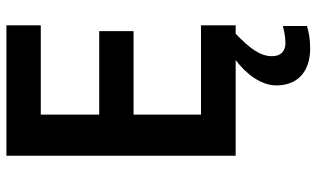

<svg xmlns="http://www.w3.org/2000/svg" viewBox="-214 -540 986 598"><g transform="rotate(-90 279.0 -241.0)"><path d="M403 113C403 76 428 43 473 0H499V-108H221V-318H481V-425H221V-607H499V-714H93V0H391C348 32 312 79 312 127C312 191 353 232 427 232C456 232 477 228 497 222V147C485 150 466 155 444 155C419 155 403 141 403 113Z"/></g></svg>

Font: Noto Sans Bengali SemiBold
Style: Regular
Weight: 600
Designer: Jelle Bosma - Monotype Design Team
Foundry: Monotype Imaging Inc.
Version: Version 2.003